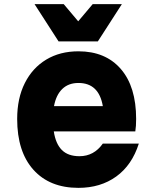

<svg xmlns="http://www.w3.org/2000/svg" viewBox="-20 -888 740 928"><path d="M651 -194Q618 -90 542 -35Q466 20 359 20Q220 20 141.5 -67.5Q63 -155 63 -313Q63 -413 100 -486.5Q137 -560 203.5 -600Q270 -640 359 -640Q490 -640 564 -554.5Q638 -469 638 -313Q638 -295 637 -280.5Q636 -266 634 -253H240Q249 -193 279 -163Q309 -133 364 -133Q434 -133 477 -194ZM359 -487Q311 -487 281 -458Q251 -429 241 -375H477Q458 -487 359 -487ZM569 -868 453 -688H263L147 -868H288L358 -785L428 -868Z"/></svg>

Font: Martian Mono ExtraBold
Style: Regular
Weight: 800
Monospace: yes
Designer: Roman Shamin
Foundry: Evil Martians
Version: Version 1.000; ttfautohint (v1.8.4.7-5d5b)